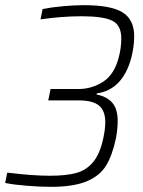

<svg xmlns="http://www.w3.org/2000/svg" viewBox="-25 -716 556 744"><path d="M-5 -7 3 -47Q101 -35 169 -35Q230 -35 269.5 -45.5Q309 -56 335.5 -87.5Q362 -119 375 -179Q383 -217 383 -242Q383 -287 358.5 -307Q334 -327 280 -327H162L171 -371H278Q331 -371 375 -399.5Q419 -428 436 -497Q445 -532 445 -567Q445 -619 409.5 -636Q374 -653 291 -653Q216 -653 132 -641L140 -681Q175 -688 219.5 -692Q264 -696 300 -696Q405 -696 450 -668Q495 -640 495 -575Q495 -535 483 -489Q449 -368 350 -354L349 -350Q389 -342 410 -318Q431 -294 431 -247Q431 -215 424 -179Q410 -113 385.5 -73.5Q361 -34 310 -13Q259 8 172 8Q131 8 80.5 4Q30 0 -5 -7Z"/></svg>

Font: Saira Semi Condensed ExtraLight
Style: Italic
Weight: 200
Width: 4
Italic angle: -12°
Designer: Hector Gatti with collaboration of the Omnibus-Type team
Foundry: Omnibus-Type
Version: Version 1.001; ttfautohint (v1.8)